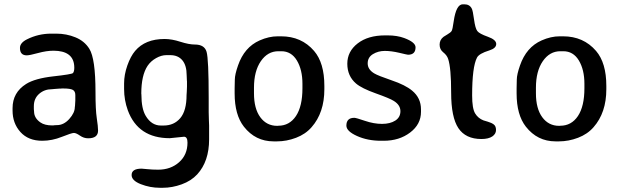

<svg xmlns="http://www.w3.org/2000/svg" viewBox="-20 -663 2947 911"><path d="M141.6 -134.3Q141.6 -103 171.9 -82Q191.9 -67.9 228.5 -67.9H231.4Q240.2 -69.3 250 -69.3Q282.7 -69.3 308.8 -98.6Q335 -127.9 335 -154.8L335.9 -160.6L337.4 -186.5V-211.9Q337.4 -230 325.4 -236.6Q313.5 -243.2 279.8 -243.2H272.9L269.5 -242.7H263.2L242.7 -241.2Q232.4 -239.7 226.1 -239.7Q190.9 -239.7 165.8 -217.8Q140.6 -195.8 140.6 -159.2V-145Q141.6 -137.2 141.6 -134.3ZM106.9 -400.4Q74.7 -400.4 74.7 -435.5Q74.7 -460 108.4 -476.6Q162.1 -503.4 223.1 -503.4H246.6Q295.4 -503.4 338.1 -485.8Q380.9 -468.3 403.8 -431.6Q433.1 -385.3 433.1 -226.1Q433.1 -142.1 439.2 -102.1Q445.3 -62 445.3 -43.5Q445.3 -6.8 398.4 -6.8Q377.4 -6.8 359.4 -19.5Q341.3 -32.2 330.6 -32.2Q319.8 -32.2 273.4 -13.7Q227.1 4.9 180.2 4.9Q114.3 4.9 76.9 -36.6Q39.6 -78.1 39.6 -138.7V-149.9Q39.6 -224.1 104 -264.6Q146 -291 233.6 -300.8Q321.3 -310.5 326.2 -316.4Q332.5 -323.7 332.5 -341.3Q332.5 -346.7 332 -352.5Q325.7 -421.9 234.4 -422.4Q200.7 -422.4 160.6 -411.4Q120.6 -400.4 106.9 -400.4Z M866.7 -281.7 865.7 -305.7Q865.7 -352.5 845.2 -377Q824.7 -401.4 787.6 -401.4H769.5Q745.6 -401.4 720.5 -387.2Q695.3 -373 680.2 -350.6Q650.4 -305.7 650.4 -219.2L650.9 -214.4Q650.9 -147.5 671.4 -113.3Q698.7 -67.4 743.2 -67.4H756.3Q805.7 -67.4 835.4 -102.5Q865.2 -137.7 865.2 -212.4Q866.2 -222.2 866.2 -227.1L867.2 -252V-276.9ZM568.8 -240.7V-267.1Q568.8 -308.6 584.2 -352.3Q599.6 -396 621.1 -421.4Q668.9 -478 760.7 -478Q795.4 -478 835.9 -464.8Q876.5 -451.7 904.8 -451.7Q950.2 -451.7 960.2 -417Q970.2 -382.3 970.2 -198.2V-130.4L971.2 -92.3Q972.2 -67.4 972.2 -66.9V-2Q972.2 102.5 916 164.1Q887.2 195.3 842 211.7Q796.9 228 752.4 228H738.8Q691.9 228 648.2 210.9Q604.5 193.8 604.5 167.5Q604.5 137.2 651.9 137.2Q656.7 137.2 679.2 139.6Q701.7 142.1 730.5 142.1Q790 142.1 829.8 106.7Q869.6 71.3 869.6 13.7Q869.6 -14.2 853 -14.2L785.6 -7.3Q635.3 -7.3 586.4 -139.6Q568.8 -188.5 568.8 -240.7Z M1185.1 -247.1V-220.2Q1185.1 -147.5 1215.1 -106.7Q1245.1 -65.9 1295.4 -65.9L1300.3 -66.4Q1353.5 -66.4 1384.3 -112.5Q1415 -158.7 1415 -244.1V-265.6Q1415 -332 1388.7 -376Q1362.3 -419.9 1314.9 -419.9H1300.8Q1250 -419.9 1217.5 -372.6Q1185.1 -325.2 1185.1 -247.1ZM1519 -255.4V-239.7Q1519 -128.4 1458.5 -59.6Q1429.7 -26.4 1384.8 -9.3Q1339.8 7.8 1294.4 7.8H1278.3Q1191.9 7.8 1137.2 -62Q1093.3 -118.2 1093.3 -219.7V-244.1Q1094.2 -259.8 1094.2 -285.2Q1094.2 -309.1 1109.4 -352.5Q1139.2 -439 1211.9 -471.2Q1255.9 -490.7 1297.9 -490.7H1313.5Q1410.6 -490.7 1470.2 -421.4Q1519 -364.7 1519 -255.4Z M1807.1 -495.1H1819.3Q1864.3 -495.1 1898.4 -482.4Q1951.7 -462.4 1951.7 -438.5Q1951.7 -403.3 1916 -403.3Q1912.6 -403.3 1874.8 -412.4Q1836.9 -421.4 1805.7 -421.4Q1774.4 -421.4 1749.5 -406.2Q1724.6 -391.1 1724.6 -362.3Q1724.6 -333.5 1755.4 -314.9Q1773.9 -303.7 1838.6 -281.7Q1903.3 -259.8 1935.5 -232.9Q1977.5 -198.2 1977.5 -144V-132.3Q1977.5 -73.2 1926 -34.2Q1874.5 4.9 1800.3 4.9H1787.6Q1724.1 4.9 1673.8 -17.8Q1623.5 -40.5 1623.5 -66.9Q1623.5 -104 1661.1 -104Q1669.4 -104 1711.7 -89.6Q1753.9 -75.2 1792.5 -75.2Q1831.1 -75.2 1855.5 -90.8Q1879.9 -106.4 1879.9 -135.5Q1879.9 -164.6 1848.6 -184.1Q1829.6 -196.3 1762.9 -220Q1696.3 -243.7 1669.4 -266.6Q1627.9 -302.2 1627.9 -360.6Q1627.9 -418.9 1677 -457Q1726.1 -495.1 1807.1 -495.1Z M2106.4 -383.3Q2100.6 -400.9 2083.3 -414.6Q2065.9 -428.2 2065.9 -451.2Q2065.9 -474.1 2084.5 -488.3Q2088.4 -491.2 2103 -499.8Q2117.7 -508.3 2122.6 -515.6Q2127.4 -522.5 2132.8 -562.5Q2144.5 -642.6 2175.8 -642.6H2183.1Q2208 -642.6 2218.3 -622.6Q2223.6 -612.8 2229.2 -570.8Q2234.9 -528.8 2244.6 -515.9Q2254.4 -502.9 2294.4 -488.8Q2334.5 -474.6 2334.5 -454.3Q2334.5 -434.1 2301.8 -423.8Q2252.9 -408.7 2243.2 -389.6Q2220.2 -345.2 2220.2 -210.4Q2220.2 -147.9 2234.4 -124.8Q2248.5 -101.6 2273.9 -91.8Q2276.4 -90.8 2294.2 -85.7Q2312 -80.6 2322.8 -72.5Q2333.5 -64.5 2333.5 -46.1Q2333.5 -27.8 2315.9 -15.6Q2297.4 -3.4 2264.2 -3.4Q2189.5 -3.4 2155 -54.9Q2120.6 -106.4 2120.6 -223.6Q2120.6 -340.8 2106.4 -383.3Z M2522.9 -247.1V-220.2Q2522.9 -147.5 2553 -106.7Q2583 -65.9 2633.3 -65.9L2638.2 -66.4Q2691.4 -66.4 2722.2 -112.5Q2752.9 -158.7 2752.9 -244.1V-265.6Q2752.9 -332 2726.6 -376Q2700.2 -419.9 2652.8 -419.9H2638.7Q2587.9 -419.9 2555.4 -372.6Q2522.9 -325.2 2522.9 -247.1ZM2856.9 -255.4V-239.7Q2856.9 -128.4 2796.4 -59.6Q2767.6 -26.4 2722.7 -9.3Q2677.7 7.8 2632.3 7.8H2616.2Q2529.8 7.8 2475.1 -62Q2431.2 -118.2 2431.2 -219.7V-244.1Q2432.1 -259.8 2432.1 -285.2Q2432.1 -309.1 2447.3 -352.5Q2477.1 -439 2549.8 -471.2Q2593.8 -490.7 2635.7 -490.7H2651.4Q2748.5 -490.7 2808.1 -421.4Q2856.9 -364.7 2856.9 -255.4Z"/></svg>

Font: Averia Sans Libre
Style: Regular
Weight: 400
Version: Version 1.002